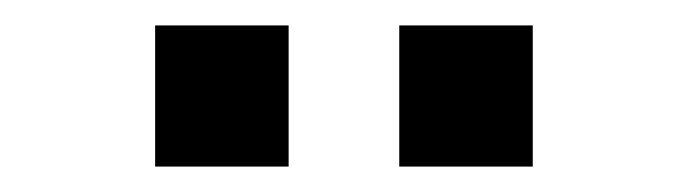

<svg xmlns="http://www.w3.org/2000/svg" viewBox="-20 -738 540 151"><path d="M102 -607V-718H207V-607ZM294 -607V-718H399V-607Z"/></svg>

Font: Oxanium ExtraLight SemiBold
Style: Regular
Weight: 600
Version: Version 2.000